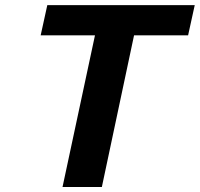

<svg xmlns="http://www.w3.org/2000/svg" viewBox="-20 -743 794 763"><path d="M228.5 0 357.4 -602.5H141.6L168 -722.7H753.9L727.5 -602.5H512.7L384.8 0Z"/></svg>

Font: FreeUniversal
Style: BoldItalic
Weight: 700
Italic angle: -11°
Version: Version 1.001 March 22, 2017